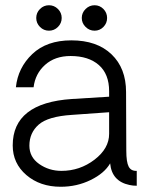

<svg xmlns="http://www.w3.org/2000/svg" viewBox="-20 -713 573 737"><path d="M202.4 -609.6Q188 -595.2 168 -595.2Q147.9 -595.2 133.5 -609.6Q119.1 -624 119.1 -644Q119.1 -664.1 133.5 -678.5Q147.9 -692.9 168 -692.9Q188 -692.9 202.4 -678.5Q216.8 -664.1 216.8 -644Q216.8 -624 202.4 -609.6ZM377 -609.6Q362.8 -595.2 343 -595.2Q323.2 -595.2 308.6 -609.6Q293.9 -624 293.9 -644Q293.9 -664.1 308.6 -678.5Q323.2 -692.9 343 -692.9Q362.8 -692.9 377 -678.5Q391.1 -664.1 391.1 -644Q391.1 -624 377 -609.6ZM212.9 3.9Q133.8 3.9 81.3 -41Q28.8 -85.9 28.8 -154.8Q28.8 -317.9 255.9 -333L398.9 -341.8V-362.8Q398.9 -428.7 359.4 -463.4Q319.8 -498 251 -498Q190.9 -498 153.1 -464.1Q115.2 -430.2 108.9 -377.9H41Q48.8 -453.1 104 -505.6Q159.2 -558.1 253.9 -558.1Q352.1 -558.1 408 -504.6Q463.9 -451.2 463.9 -359.9L464.8 -134.8Q464.8 -90.8 473.9 -73.5Q482.9 -56.2 504.9 -57.1V0Q489.7 0 477.1 -2.9Q409.2 -17.1 402.8 -85.9Q380.9 -47.9 327.9 -22Q274.9 3.9 212.9 3.9ZM215.8 -57.1Q286.6 -57.1 342.8 -100.1Q398.9 -143.1 398.9 -199.2V-282.2L255.9 -272Q164.1 -266.1 128.4 -234.6Q92.8 -203.1 92.8 -153.8Q92.8 -109.9 130.4 -83.5Q168 -57.1 215.8 -57.1Z"/></svg>

Font: Oakes Grotesk
Style: Light
Weight: 300
Designer: Samuel Oakes
Foundry: Samuel Oakes
Version: Version 1.0 | wf-rip DC20170320